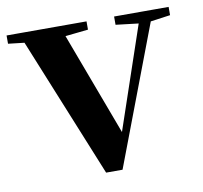

<svg xmlns="http://www.w3.org/2000/svg" viewBox="-75 -606 718 679"><g transform="rotate(-10 284.5 -266.5)"><path d="M253 3.1 33.7 -535.7H181L343.6 -100.6H322.7L328.4 -114.7L471.4 -535.7H516.4L312 3.1ZM-9.5 -506V-535.7H277.6V-506L172.4 -494.8H88.1ZM376.6 -506V-535.7H572.4V-506L491.4 -494.8H471Z"/></g></svg>

Font: Noto Serif TC
Style: Regular
Weight: 200
Designer: Ryoko NISHIZUKA 西塚涼子 (kana & ideographs); Frank Grießhammer (Latin, Greek & Cyrillic); Wenlong ZHANG 张文龙 (bopomofo); San
Foundry: Adobe
Version: Version 2.001;hotconv 1.1.0;makeotfexe 2.6.0